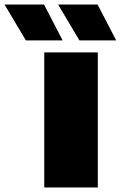

<svg xmlns="http://www.w3.org/2000/svg" viewBox="-129 -826 532 846"><path d="M66 0V-595H302V0ZM221 -648 127 -806H301L383 -648ZM-15 -648 -109 -806H65L147 -648Z"/></svg>

Font: Encode Sans SC Expanded Black
Style: Regular
Weight: 900
Width: 7
Designer: Multiple Designers
Foundry: Impallari Type
Version: Version 3.002